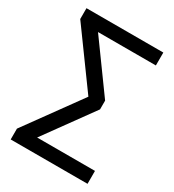

<svg xmlns="http://www.w3.org/2000/svg" viewBox="-208 -823 1017 1121"><g transform="rotate(30 300.0 -262.5)"><path d="M41 180V107L309 -263L41 -632V-705H559V-618H169L405 -292V-233L169 93H559V180Z"/></g></svg>

Font: Nunito Sans SemiBold
Style: Regular
Weight: 600
Designer: Vernon Adams
Foundry: Vernon Adams
Version: Version 3.101; ttfautohint (v1.8.4.7-5d5b);gftools[0.9.27]